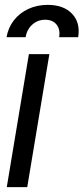

<svg xmlns="http://www.w3.org/2000/svg" viewBox="-20 -768 343 788"><path d="M7.8 0 98.6 -545.9H182.6L91.8 0ZM6.8 -615.2Q13.7 -654.8 37.1 -684.8Q60.5 -714.8 96.4 -731.4Q132.3 -748 175.8 -748Q241.2 -748 275.9 -711.4Q310.5 -674.8 300.8 -615.2H222.7Q228 -647 212.2 -667Q196.3 -687 165.5 -687Q134.8 -687 112.5 -667Q90.3 -647 85 -615.2Z"/></svg>

Font: Inter Tight
Style: Italic
Weight: 400
Italic angle: -9.39999°
Designer: Rasmus Andersson
Foundry: rsms
Version: Version 3.002